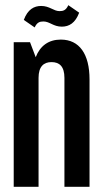

<svg xmlns="http://www.w3.org/2000/svg" viewBox="-20 -722 394 742"><path d="M139 -699C112 -699 87 -686 72 -645L114 -616C123 -636 134 -639 148 -639C172 -639 186 -619 219 -619C247 -619 271 -633 286 -673L244 -702C235 -682 224 -679 210 -679C187 -679 172 -699 139 -699ZM33 -559V0H129V-421C129 -465 149 -482 179 -482C210 -482 229 -465 229 -421V0H326V-415C326 -513 287 -569 215 -569C168 -569 135 -545 118 -501L96 -559Z"/></svg>

Font: Modon Arabic
Style: Bold
Weight: 700
Designer: Ahmedzaza
Foundry: Ahmedzaza
Version: Version 2.010